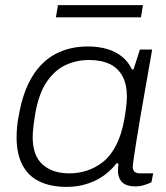

<svg xmlns="http://www.w3.org/2000/svg" viewBox="-20 -720 652 752"><path d="M241 12Q178 12 134 -9.5Q90 -31 67.5 -74.5Q45 -118 45 -181Q45 -202 47 -224Q49 -246 54 -270Q70 -361 106.5 -420.5Q143 -480 198 -509Q253 -538 324 -538Q366 -538 399.5 -528Q433 -518 457.5 -498.5Q482 -479 497 -448H503L528 -526H576L556 -412Q551 -383 543.5 -341Q536 -299 528.5 -254.5Q521 -210 514.5 -169.5Q508 -129 504 -101Q500 -73 500 -66Q500 -54 507 -47.5Q514 -41 529 -41H580L573 -6Q563 -1 546 4.5Q529 10 509 10Q477 10 460.5 -4.5Q444 -19 442 -46Q442 -53 442.5 -61.5Q443 -70 444 -79L437 -81Q400 -34 349.5 -11Q299 12 241 12ZM252 -41Q286 -41 319.5 -51.5Q353 -62 383 -85.5Q413 -109 434.5 -150.5Q456 -192 467 -253Q471 -275 473 -291Q475 -307 476 -319Q477 -331 477 -341Q477 -390 459.5 -422Q442 -454 409 -469.5Q376 -485 329 -485Q279 -485 236.5 -465Q194 -445 163 -399.5Q132 -354 118 -275Q114 -251 112 -234Q110 -217 109 -205.5Q108 -194 108 -183Q108 -110 147 -75.5Q186 -41 252 -41ZM199 -652 207 -700H540L532 -652Z"/></svg>

Font: Archivo SemiExpanded ExtraLight
Style: Italic
Weight: 250
Width: 6
Italic angle: -10°
Designer: Hector Gatti
Foundry: Omnibus-Type
Version: Version 2.001